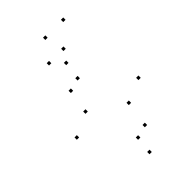

<svg xmlns="http://www.w3.org/2000/svg" viewBox="-280 -1055 1179 1179"><g transform="rotate(-45 310.0 -465.0)"><path d="M583.2 -350.5V-370.5H563.2V-350.5ZM334.4 -729V-749H314.4V-729ZM56.8 -359V-379H36.8V-359ZM309.2 19.5V-0.5H289.2V19.5ZM206.9 -433.9V-453.9H186.9V-433.9ZM233.6 -587.6V-607.6H213.6V-587.6ZM317.3 -612.8V-632.8H297.3V-612.8ZM432.9 -283.7V-303.7H412.9V-283.7ZM406.2 -117.9V-137.9H386.2V-117.9ZM322.5 -92.7V-112.7H302.5V-92.7ZM353.2 -929V-949H333.2V-929ZM508.6 -929V-949H488.6V-929ZM383.8 -802.1V-822.1H363.8V-802.1ZM258.4 -802.1V-822.1H238.4V-802.1Z"/></g></svg>

Font: Monaspace Argon Dots Var
Style: Regular
Weight: 400
Designer: Riley Cran and the Lettermatic Team
Version: Version 1.100 (Monaspace Argon Dots)